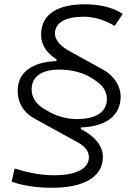

<svg xmlns="http://www.w3.org/2000/svg" viewBox="-20 -786 626 913"><path d="M227.1 106.9C381.8 106.9 469.2 53.7 469.2 -40C469.2 -90.3 432.6 -138.7 363.3 -172.9L366.2 -180.2C485.8 -184.6 553.7 -236.8 553.7 -327.6C553.7 -371.6 527.3 -423.3 469.7 -455.1L311 -542.5C261.7 -569.3 241.2 -600.6 241.2 -626C241.2 -677.2 290 -706.5 378.4 -706.5C426.8 -706.5 480 -690.4 525.4 -662.6L563.5 -719.7C521 -749 456.5 -765.6 384.3 -765.6C248.5 -765.6 175.3 -714.8 175.3 -621.1C175.3 -577.6 195.3 -539.1 249.5 -502.9L247.6 -495.6C129.9 -490.7 64 -440.4 64 -354C64 -299.3 90.8 -251.5 141.6 -223.6L353.5 -106.9C384.8 -89.8 402.8 -65.9 402.8 -38.6C402.8 16.1 342.3 47.4 236.3 47.4C179.2 47.4 111.8 35.6 49.8 15.1L35.2 77.6C85 96.2 154.3 106.9 227.1 106.9ZM345.2 -219.7C300.3 -219.7 253.9 -231.9 215.3 -253.4L192.4 -266.6C152.8 -289.1 130.4 -321.8 130.4 -360.4C130.4 -421.4 177.2 -455.1 262.7 -455.1C324.7 -455.1 384.3 -438.5 427.2 -407.7L447.8 -392.6C474.1 -373 488.3 -344.2 488.3 -314.5C488.3 -253.4 436.5 -219.7 345.2 -219.7Z"/></svg>

Font: Cascadia Mono NF Light
Style: Italic
Weight: 300
Italic angle: -10°
Monospace: yes
Designer: Aaron Bell
Foundry: Saja Typeworks
Version: Version 2404.023